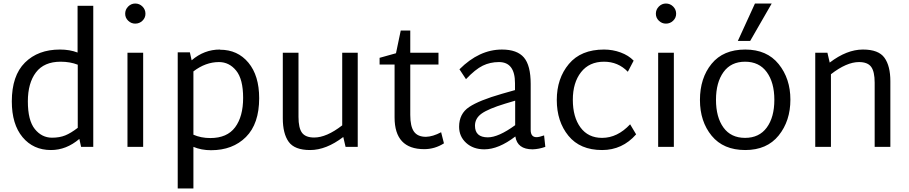

<svg xmlns="http://www.w3.org/2000/svg" viewBox="-20 -833 5158 1089"><path d="M420 -800H509V0H440L430 -45Q356 18 269 18Q169 18 108 -55Q47 -128 47 -258Q47 -404 121.5 -478Q196 -552 320 -552Q376 -552 420 -535ZM138 -258Q138 -150 177.5 -101Q217 -52 275 -52Q318 -52 350 -65Q382 -78 421 -108V-466Q378 -483 324 -483Q230 -483 184 -422.5Q138 -362 138 -258Z M747 -699Q724 -699 707 -715.5Q690 -732 690 -755Q690 -779 707 -796Q724 -813 747 -813Q771 -813 788 -796Q805 -779 805 -755Q805 -732 788 -715.5Q771 -699 747 -699ZM703 0V-534H792V0Z M1227 -552 1228 -551Q1328 -551 1389 -477.5Q1450 -404 1450 -276Q1450 -131 1375 -56Q1300 19 1177 19Q1122 19 1077 0V236H988V-536H1057L1067 -491Q1138 -552 1227 -552ZM1173 -50Q1268 -50 1313.5 -111Q1359 -172 1359 -278Q1359 -384 1319.5 -432.5Q1280 -481 1222 -481Q1146 -481 1077 -428V-69Q1120 -50 1173 -50Z M1921 -534H2009V0H1940L1927 -56Q1830 18 1739 18Q1651 18 1617.5 -28.5Q1584 -75 1584 -162V-534H1673V-170Q1673 -107 1693 -80Q1713 -53 1762 -53Q1832 -53 1921 -122Z M2482 -83 2498 -20Q2446 13 2386 13Q2218 13 2218 -167V-467H2133V-505L2226 -531L2253 -660H2307V-534H2467V-467H2307V-181Q2307 -116 2328 -86.5Q2349 -57 2396 -57Q2435 -58 2482 -83Z M3066 -65 3073 0Q3036 13 3001 14Q2914 14 2903 -59Q2808 14 2727 14Q2664 14 2624 -22.5Q2584 -59 2584 -114Q2584 -188 2641 -226Q2698 -264 2827 -301L2901 -322V-361Q2901 -481 2810 -481Q2760 -481 2718 -460.5Q2676 -440 2623 -384L2586 -440Q2698 -552 2827 -552Q2913 -552 2951.5 -507Q2990 -462 2990 -357V-96Q2990 -55 3023 -55Q3038 -55 3066 -65ZM2674 -120Q2674 -54 2747 -54Q2807 -54 2902 -123V-262L2845 -245Q2750 -216 2712 -189Q2674 -162 2674 -120Z M3395 18Q3270 18 3204 -63Q3138 -144 3138 -266Q3138 -388 3206.5 -470Q3275 -552 3406 -552Q3455 -552 3500 -535.5Q3545 -519 3574 -489L3541 -426Q3486 -483 3406 -483Q3322 -483 3275.5 -423.5Q3229 -364 3229 -267Q3229 -169 3272.5 -110Q3316 -51 3395 -51Q3482 -51 3554 -128L3588 -71Q3510 18 3395 18Z M3757 -699Q3734 -699 3717 -715.5Q3700 -732 3700 -755Q3700 -779 3717 -796Q3734 -813 3757 -813Q3781 -813 3798 -796Q3815 -779 3815 -755Q3815 -732 3798 -715.5Q3781 -699 3757 -699ZM3713 0V-534H3802V0Z M4165 -601 4262 -813H4357L4235 -601ZM4207 18Q4083 18 4016.5 -63Q3950 -144 3950 -266Q3950 -390 4016 -471Q4082 -552 4207 -552Q4330 -552 4396.5 -469.5Q4463 -387 4463 -268Q4463 -147 4396.5 -64.5Q4330 18 4207 18ZM4372 -267Q4372 -365 4329 -424Q4286 -483 4206 -483Q4126 -483 4083.5 -424Q4041 -365 4041 -267Q4041 -168 4083.5 -109.5Q4126 -51 4206 -51Q4286 -51 4329 -109.5Q4372 -168 4372 -267Z M4874 -552H4875Q4963 -552 4996.5 -505.5Q5030 -459 5030 -372V0H4941V-364Q4941 -427 4921 -454Q4901 -481 4852 -481Q4782 -481 4693 -412V0H4604V-534H4673L4686 -478Q4783 -552 4874 -552Z"/></svg>

Font: Martel Sans
Style: Regular
Weight: 400
Designer: Dan Reynolds and Mathieu Réguer
Foundry: Dan Reynolds and Mathieu Réguer
Version: Version 1.001;PS 001.001;hotconv 1.0.70;makeotf.lib2.5.58329